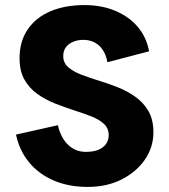

<svg xmlns="http://www.w3.org/2000/svg" viewBox="-20 -729 667 756"><path d="M325 7Q250 7 191 -18.5Q132 -44 94 -90.5Q56 -137 43 -199L208 -236Q219 -187 248 -159Q277 -131 318 -131Q361 -131 384.5 -149Q408 -167 408 -197Q408 -224 389 -241.5Q370 -259 339 -271Q308 -283 270.5 -295Q233 -307 195.5 -322Q158 -337 126.5 -359.5Q95 -382 76 -416Q57 -450 57 -500Q57 -566 89 -613Q121 -660 178.5 -684.5Q236 -709 312 -709Q381 -709 435 -686Q489 -663 523 -622.5Q557 -582 567 -527L403 -484Q395 -527 370 -549.5Q345 -572 308 -572Q286 -572 268 -564.5Q250 -557 239.5 -543Q229 -529 229 -508Q229 -482 248 -465Q267 -448 299 -435.5Q331 -423 369 -411.5Q407 -400 444.5 -385Q482 -370 513.5 -347.5Q545 -325 564.5 -291.5Q584 -258 584 -208Q584 -149 550.5 -100.5Q517 -52 459 -22.5Q401 7 325 7Z"/></svg>

Font: Parkinsans
Style: Bold
Weight: 700
Designer: Red Stone, Indian Type Foundry
Foundry: Indian Type Foundry
Version: Version 1.000